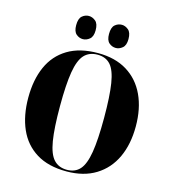

<svg xmlns="http://www.w3.org/2000/svg" viewBox="-133 -1034 1035 1152"><g transform="rotate(15 385.0 -458.0)"><path d="M386 10Q273 10 198.5 -36Q124 -82 87.5 -165Q51 -248 51 -359Q51 -470 87.5 -552Q124 -634 199 -679.5Q274 -725 387 -725Q494 -725 568 -679.5Q642 -634 680.5 -551.5Q719 -469 719 -358Q719 -247 680.5 -164.5Q642 -82 567.5 -36Q493 10 386 10ZM386 0Q437 0 466.5 -33Q496 -66 509 -144Q522 -222 522 -358Q522 -493 509.5 -571Q497 -649 467.5 -682Q438 -715 387 -715Q335 -715 304.5 -682Q274 -649 261 -571Q248 -493 248 -358Q248 -222 261 -144Q274 -66 304.5 -33Q335 0 386 0ZM481 -782Q457 -782 438.5 -798Q420 -814 420 -853Q420 -894 438.5 -910Q457 -926 481 -926Q502 -926 521.5 -910Q541 -894 541 -853Q541 -814 521.5 -798Q502 -782 481 -782ZM276 -782Q253 -782 234.5 -798Q216 -814 216 -853Q216 -894 234.5 -910Q253 -926 276 -926Q298 -926 317.5 -910Q337 -894 337 -853Q337 -814 317.5 -798Q298 -782 276 -782Z"/></g></svg>

Font: Noto Serif Display SemiCondensed Black
Style: Regular
Weight: 900
Width: 4
Designer: Monotype Design Team
Foundry: Monotype Imaging Inc.
Version: Version 2.009